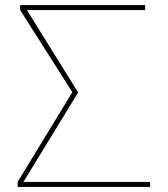

<svg xmlns="http://www.w3.org/2000/svg" viewBox="-20 -742 666 762"><path d="M576 0V-20H73L290 -375L87 -702H556V-722H60V-702L267 -376L50 -20V0Z"/></svg>

Font: Perun Thin
Style: Regular
Weight: 100
Foundry: Copyright (c) Stefan Peev, Context Ltd, 2016
Version: Version 1.089